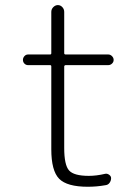

<svg xmlns="http://www.w3.org/2000/svg" viewBox="-20 -710 540 740"><path d="M87.9 -459Q80.1 -459 74.2 -464.8Q68.4 -470.7 68.4 -479Q68.4 -487.3 74.2 -493.7Q80.1 -500 87.9 -500H172.9Q177.7 -500 177.7 -504.9V-664.1Q177.7 -674.8 185.5 -682.6Q193.4 -690.4 203.1 -690.4Q212.9 -690.4 220.2 -682.6Q227.5 -674.8 227.5 -664.1V-504.9Q227.5 -500 233.4 -500H397.5Q405.3 -500 411.6 -493.7Q418 -487.3 418 -479Q418 -470.7 411.6 -464.8Q405.3 -459 397.5 -459H233.4Q228.5 -459 227.5 -454.1V-139.6Q227.5 -74.2 246.1 -53.2Q264.6 -32.2 322.3 -32.2Q351.6 -32.2 384.8 -40Q392.6 -42 400.4 -36.6Q408.2 -31.2 408.2 -23.4Q408.2 -13.7 402.3 -5.4Q396.5 2.9 385.7 3.9Q352.5 9.8 318.4 9.8Q238.3 9.8 208 -21Q177.7 -51.8 177.7 -134.8V-454.1Q177.7 -459 172.9 -459Z"/></svg>

Font: Rounded-L Mgen+ 1mn light
Style: Regular
Weight: 200
Designer: [Source Han Sans]
Ryoko NISHIZUKA  (kana & ideographs); Paul D. Hunt (Latin, Greek & Cyrillic); Wenlong ZHANG  (bopomofo
Version: Version 1.059.20150602